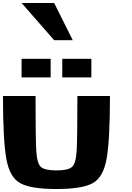

<svg xmlns="http://www.w3.org/2000/svg" viewBox="-20 -1270 884 1290"><path d="M500 -625H718.8Q718.8 -328.1 696.3 -203.1Q673.8 -78.1 602.5 -39.1Q531.2 0 359.4 0Q187.5 0 116.2 -39.1Q44.9 -78.1 22.5 -203.1Q0 -328.1 0 -625H218.8Q218.8 -343.8 223.6 -257.8Q228.5 -171.9 254.9 -148.4Q281.2 -125 359.4 -125Q437.5 -125 463.9 -148.4Q490.2 -171.9 495.1 -257.8Q500 -343.8 500 -625ZM343.8 -1250 468.8 -1000H343.8L125 -1250ZM593.8 -875V-750H398.4V-875ZM320.3 -875V-750H125V-875Z"/></svg>

Font: CraftyPE
Style: Regular
Weight: 400
Designer: Erek Butcher
Foundry: Haunted Coop
Version: Version 0.018;April 4, 2024;FontCreator 15.0.0.2962 64-bit